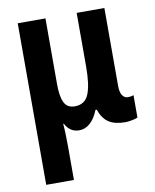

<svg xmlns="http://www.w3.org/2000/svg" viewBox="-87 -614 745 921"><g transform="rotate(-10 285.5 -153.5)"><path d="M63 240V-547H198V-226Q198 -167 212.5 -137Q227 -107 264 -107Q313 -107 331.5 -151Q350 -195 350 -285V-547H485V-168Q485 -136 495.5 -121Q506 -106 522 -106Q538 -106 550 -111V-2Q544 2 523.5 6Q503 10 490 10Q439 10 409.5 -9Q380 -28 364 -73H358Q343 -34 319 -12Q295 10 265 10Q220 10 197 -34H194Q196 -12 197 18.5Q198 49 198 77V240Z"/></g></svg>

Font: Noto Sans Condensed
Style: Bold
Weight: 700
Width: 3
Designer: Monotype Design Team
Foundry: Monotype Imaging Inc.
Version: Version 2.013; ttfautohint (v1.8.4.7-5d5b)